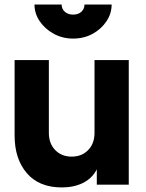

<svg xmlns="http://www.w3.org/2000/svg" viewBox="-20 -809 639 841"><path d="M251 12Q303 12 343 -7.5Q383 -27 404 -67V0H544V-546H394V-227Q394 -180 366 -151.5Q338 -123 294 -123Q250 -123 222 -151.5Q194 -180 194 -227V-546H44V-215Q44 -113 97.5 -50.5Q151 12 251 12ZM300 -640Q348 -640 386 -661Q424 -682 446.5 -716Q469 -750 469 -789H350Q350 -770 336.5 -757.5Q323 -745 300 -745Q278 -745 264 -757.5Q250 -770 250 -789H131Q131 -750 154 -716Q177 -682 215.5 -661Q254 -640 300 -640Z"/></svg>

Font: Plus Jakarta Sans ExtraBold
Style: Regular
Weight: 800
Designer: Gumpita Rahayu
Foundry: Tokotype
Version: Version 2.004; ttfautohint (v1.8.3)